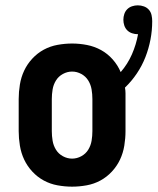

<svg xmlns="http://www.w3.org/2000/svg" viewBox="-20 -691 590 719"><path d="M250 8Q223 8 195.5 3Q168 -2 144 -15Q120 -28 101 -48.5Q82 -69 70.5 -93.5Q59 -118 54.5 -145.5Q50 -173 50 -200V-320Q50 -347 54.5 -374.5Q59 -402 70.5 -426.5Q82 -451 101 -471.5Q120 -492 144 -505Q168 -518 195.5 -523Q223 -528 250 -528Q278 -528 306 -522.5Q334 -517 358.5 -503.5Q383 -490 402 -468.5Q421 -447 432 -421Q458 -451 474 -487.5Q490 -524 497 -563H495Q485 -563 474.5 -566.5Q464 -570 456.5 -577.5Q449 -585 445.5 -595.5Q442 -606 442 -617Q442 -628 445.5 -638.5Q449 -649 456.5 -656.5Q464 -664 474.5 -667.5Q485 -671 496 -671Q508 -671 519 -667Q530 -663 537.5 -654.5Q545 -646 547.5 -634.5Q550 -623 550 -612Q550 -577 543.5 -543Q537 -509 524.5 -477Q512 -445 492.5 -416Q473 -387 448 -363Q450 -352 450 -341.5Q450 -331 450 -320V-200Q450 -173 445.5 -145.5Q441 -118 429.5 -93.5Q418 -69 399 -48.5Q380 -28 356 -15Q332 -2 304.5 3Q277 8 250 8ZM250 -97Q268 -97 284.5 -106Q301 -115 310.5 -130.5Q320 -146 323 -164Q326 -182 326 -200V-320Q326 -338 323 -356Q320 -374 310.5 -389.5Q301 -405 284.5 -414Q268 -423 250 -423Q232 -423 215.5 -414Q199 -405 189.5 -389.5Q180 -374 177 -356Q174 -338 174 -320V-200Q174 -182 177 -164Q180 -146 189.5 -130.5Q199 -115 215.5 -106Q232 -97 250 -97Z"/></svg>

Font: Iosevka Curly Extrabold
Style: Regular
Weight: 800
Monospace: yes
Designer: Belleve Invis
Foundry: Belleve Invis
Version: Version 22.1.2; ttfautohint (v1.8.4)